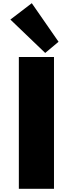

<svg xmlns="http://www.w3.org/2000/svg" viewBox="-20 -1182 456 1202"><path d="M98 0H318V-825H98ZM263 -850.5 346.5 -920.5 179 -1162 45 -1059.5Z"/></svg>

Font: Spartan Black
Style: Regular
Weight: 900
Designer: Matt Bailey, Mirko Velimirovic
Foundry: Matt Bailey
Version: Version 1.003; ttfautohint (v1.8.3)